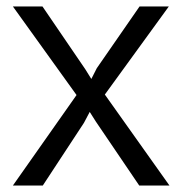

<svg xmlns="http://www.w3.org/2000/svg" viewBox="-20 -577 567 597"><path d="M20 0 218 -281.5 20 -557H112L245 -362L264 -331.5L281 -365L414 -557H505L306 -283L507 0H413L278 -199L259 -229L241 -195L113 0Z"/></svg>

Font: Merriweather Sans Light
Style: Regular
Weight: 300
Designer: Eben Sorkin
Foundry: Eben Sorkin
Version: Version 2.001; ttfautohint (v1.8.3)